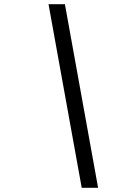

<svg xmlns="http://www.w3.org/2000/svg" viewBox="-20 -814 658 914"><path d="M447 80H369L211 -794H289Z"/></svg>

Font: Fragment Mono
Style: Italic
Weight: 400
Italic angle: -12°
Designer: Wei Huang based on Nimbus Sans by URW Studio, based on Helvetica by Max Miedinger.
Foundry: Wei Huang
Version: Version 1.011; ttfautohint (v1.8.4.7-5d5b)